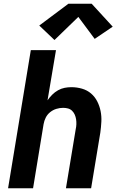

<svg xmlns="http://www.w3.org/2000/svg" viewBox="-20 -1002 640 1022"><path d="M23 0 144 -735H278L233 -468Q244 -484 258 -498Q272 -512 289 -521.5Q306 -531 324 -534.5Q342 -538 360 -538Q389 -538 416.5 -530Q444 -522 464.5 -504.5Q485 -487 497.5 -462.5Q510 -438 515.5 -410.5Q521 -383 519.5 -354Q518 -325 514 -296L465 0H331L383 -314Q386 -327 386.5 -340.5Q387 -354 385 -367Q383 -380 378 -391.5Q373 -403 364 -412Q355 -421 342.5 -424.5Q330 -428 316 -428Q298 -428 280 -422.5Q262 -417 247 -405Q232 -393 223.5 -376Q215 -359 212 -341L156 0ZM270 -789 189 -866 344 -982H468L580 -860L484 -795L397 -912Z"/></svg>

Font: Iosevka Curly XBdExObl
Style: Regular
Weight: 800
Width: 7
Italic angle: -9°
Monospace: yes
Designer: Belleve Invis
Foundry: Belleve Invis
Version: Version 11.1.0; ttfautohint (v1.8.3)